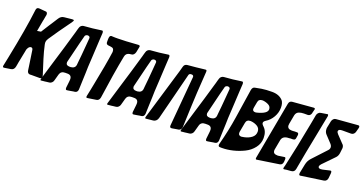

<svg xmlns="http://www.w3.org/2000/svg" viewBox="-83 -1416 3933 2082"><g transform="rotate(20 1883.5 -375.0)"><path d="M47 -17 -24 -6H-27L-32 -5Q-44 -7 -44 -20V-22Q-43 -23 -42.5 -25Q-42 -27 -42 -30L-22 -127Q51 -486 77 -706Q80 -740 105 -740H116Q125 -739 144 -737.5Q163 -736 172 -735L186 -734Q209 -734 209 -703L202 -666Q201 -658 199 -648.5Q197 -639 197 -638Q195 -632 195 -630L172 -503L215 -510Q236 -545 277 -608L289 -626Q305 -652 339 -704Q361 -740 398 -743L484 -752H496Q508 -752 508 -747Q508 -739 494 -719L495 -720L471 -687Q395 -584 313 -461H314Q298 -440 298 -412Q298 -406 301 -392L319 -317Q339 -244 366 -162L395 -71Q397 -61 397 -55Q397 -33 373 -33H272L263 -32Q232 -32 227 -68L224 -89Q223 -100 219 -124L194 -293Q190 -315 171 -315Q159 -315 147 -302Q136 -287 131 -273Q129 -264 125 -241.5Q121 -219 118 -207Q118 -204 106 -146Q102 -126 100 -117Q99 -109 95.5 -90Q92 -71 90 -61Q82 -22 47 -17Z M708 -11 698 -10H701L697 -9L698 -10H696L691 -9Q679 -9 679 -33L688 -114L689 -133Q689 -181 640 -181H614Q565 -181 553 -139L532 -63Q528 -47 516 -36Q504 -25 490 -23L481 -22Q463 -20 455 -19Q449 -18 437.5 -16.5Q426 -15 421 -15L403 -13H399L395 -12Q388 -12 388 -21V-26Q388 -29 390 -32L460 -265Q513 -437 564 -615L570 -635Q572 -644 577 -661.5Q582 -679 585 -688Q589 -704 600.5 -714Q612 -724 627 -726L728 -735Q794 -743 826 -748H829L834 -749Q847 -748 847 -724L842 -638Q837 -572 831 -432Q830 -415 828 -379.5Q826 -344 825 -326L823 -252Q821 -202 820 -175Q818 -140 816 -62Q813 -28 784 -23L767 -21Q749 -18 744 -17Q740 -16 733 -15Q726 -14 720 -13Q714 -12 708 -11ZM725 -537 732 -623Q732 -646 702 -646Q679 -640 675 -626L653 -542Q615 -386 596 -309Q593 -298 593 -295Q593 -259 634 -259H650Q700 -264 704 -308L706 -331Q712 -389 715 -421Q723 -514 725 -537Z M1034 -21 936 -6H933L928 -5Q919 -6 919 -16Q919 -22 920 -26L935 -98Q940 -120 948 -164Q999 -417 1020 -569Q1020 -592 1011 -603.5Q1002 -615 976 -617L949 -620Q926 -624 926 -650V-681Q926 -683 926.5 -685.5Q927 -688 927 -689L926 -687Q928 -691 928 -702Q931 -726 951 -727L963 -726Q973 -725 993 -725H1020Q1099 -725 1257 -737Q1275 -737 1275 -724Q1275 -717 1274 -716L1262 -656Q1258 -639 1247.5 -627Q1237 -615 1224 -614H1222Q1218 -613 1215 -613Q1213 -613 1212 -612H1206Q1205 -611 1203 -611L1204 -612Q1159 -605 1152 -564L1132 -458Q1122 -402 1110 -328Q1096 -239 1070 -61Q1063 -26 1034 -21Z M1477 -11 1467 -10H1470L1466 -9L1467 -10H1465L1460 -9Q1448 -9 1448 -33L1457 -114L1458 -133Q1458 -181 1409 -181H1383Q1334 -181 1322 -139L1301 -63Q1297 -47 1285 -36Q1273 -25 1259 -23L1250 -22Q1232 -20 1224 -19Q1218 -18 1206.5 -16.5Q1195 -15 1190 -15L1172 -13H1168L1164 -12Q1157 -12 1157 -21V-26Q1157 -29 1159 -32L1229 -265Q1282 -437 1333 -615L1339 -635Q1341 -644 1346 -661.5Q1351 -679 1354 -688Q1358 -704 1369.5 -714Q1381 -724 1396 -726L1497 -735Q1563 -743 1595 -748H1598L1603 -749Q1616 -748 1616 -724L1611 -638Q1606 -572 1600 -432Q1599 -415 1597 -379.5Q1595 -344 1594 -326L1592 -252Q1590 -202 1589 -175Q1587 -140 1585 -62Q1582 -28 1553 -23L1536 -21Q1518 -18 1513 -17Q1509 -16 1502 -15Q1495 -14 1489 -13Q1483 -12 1477 -11ZM1494 -537 1501 -623Q1501 -646 1471 -646Q1448 -640 1444 -626L1422 -542Q1384 -386 1365 -309Q1362 -298 1362 -295Q1362 -259 1403 -259H1419Q1469 -264 1473 -308L1475 -331Q1481 -389 1484 -421Q1492 -514 1494 -537Z M2047 -712 2031 -465 2024 -320Q2020 -242 2014 -66Q2012 -29 1978 -22Q1974 -22 1964 -20L1904 -10Q1891 -10 1886.5 -14.5Q1882 -19 1882 -32V-38L1932 -611Q1932 -633 1908 -633H1905Q1881 -633 1877 -614Q1859 -542 1811.5 -355Q1764 -168 1738 -66V-67Q1733 -48 1719.5 -35.5Q1706 -23 1689 -21L1612 -13Q1610 -12 1606 -12Q1596 -12 1596 -23Q1596 -28 1599 -36L1774 -622L1789 -677Q1797 -710 1830 -713L1928 -722Q1959 -724 2016 -732L2028 -733Q2031 -734 2035 -734Q2047 -734 2047 -718Z M2325 -11 2315 -10H2318L2314 -9L2315 -10H2313L2308 -9Q2296 -9 2296 -33L2305 -114L2306 -133Q2306 -181 2257 -181H2231Q2182 -181 2170 -139L2149 -63Q2145 -47 2133 -36Q2121 -25 2107 -23L2098 -22Q2080 -20 2072 -19Q2066 -18 2054.5 -16.5Q2043 -15 2038 -15L2020 -13H2016L2012 -12Q2005 -12 2005 -21V-26Q2005 -29 2007 -32L2077 -265Q2130 -437 2181 -615L2187 -635Q2189 -644 2194 -661.5Q2199 -679 2202 -688Q2206 -704 2217.5 -714Q2229 -724 2244 -726L2345 -735Q2411 -743 2443 -748H2446L2451 -749Q2464 -748 2464 -724L2459 -638Q2454 -572 2448 -432Q2447 -415 2445 -379.5Q2443 -344 2442 -326L2440 -252Q2438 -202 2437 -175Q2435 -140 2433 -62Q2430 -28 2401 -23L2384 -21Q2366 -18 2361 -17Q2357 -16 2350 -15Q2343 -14 2337 -13Q2331 -12 2325 -11ZM2342 -537 2349 -623Q2349 -646 2319 -646Q2296 -640 2292 -626L2270 -542Q2232 -386 2213 -309Q2210 -298 2210 -295Q2210 -259 2251 -259H2267Q2317 -264 2321 -308L2323 -331Q2329 -389 2332 -421Q2340 -514 2342 -537Z M2464 3Q2447 3 2447 -17Q2447 -23 2448 -27Q2494 -200 2518 -359Q2526 -415 2543.5 -526Q2561 -637 2569 -693Q2576 -730 2604 -733Q2623 -737 2674 -746H2673Q2725 -754 2794 -754Q2876 -754 2920 -705Q2942 -678 2942 -625Q2942 -568 2912.5 -516Q2883 -464 2835 -435Q2812 -420 2812 -404Q2812 -389 2828 -374L2835 -368H2834Q2878 -328 2878 -251Q2878 -188 2838.5 -137Q2799 -86 2738.5 -56.5Q2678 -27 2613.5 -11.5Q2549 4 2491 4H2477Q2469 4 2464 3ZM2678 -593 2665 -523 2666 -525Q2664 -521 2664 -512Q2664 -483 2697 -483Q2706 -483 2712 -485Q2828 -514 2828 -564Q2828 -596 2798.5 -612Q2769 -628 2731 -632Q2684 -632 2678 -593ZM2631 -337 2610 -223Q2610 -211 2611.5 -204Q2613 -197 2621 -190Q2629 -183 2645 -183Q2652 -183 2658 -185L2676 -188Q2725 -198 2759.5 -224.5Q2794 -251 2794 -294Q2794 -334 2760.5 -354Q2727 -374 2683 -377Q2638 -377 2631 -337Z M3141 -44 2891 -6H2888L2883 -5Q2874 -6 2874 -18Q2874 -25 2875 -26Q2928 -316 2997 -689Q3003 -724 3034 -727H3033L3276 -747Q3292 -747 3292 -736Q3292 -733 3290 -725V-726L3289 -723Q3283 -699 3280 -686H3281Q3271 -653 3244 -651H3198Q3179 -650 3167.5 -648.5Q3156 -647 3141.5 -641.5Q3127 -636 3118 -625Q3109 -614 3105 -597Q3099 -561 3085 -489L3086 -491Q3084 -487 3084 -476Q3084 -432 3138 -432L3161 -433Q3164 -434 3169 -434H3199Q3216 -434 3216 -410L3210 -371Q3207 -349 3185 -348Q3182 -347 3178 -347H3153Q3146 -347 3138 -345Q3064 -345 3054 -290L3033 -176V-174L3032 -170Q3032 -143 3046 -134Q3060 -125 3088 -125L3156 -135H3159L3164 -136Q3176 -136 3176 -113L3174 -84Q3169 -49 3141 -44Z M3227 -13 3208 -10Q3204 -9 3201 -9H3199Q3191 -9 3191 -18Q3191 -19 3193 -31V-30Q3196 -45 3200 -56Q3251 -280 3308 -583L3325 -676Q3328 -693 3339.5 -705.5Q3351 -718 3366 -720Q3368 -720 3435 -731L3438 -732H3441Q3451 -732 3451 -718Q3451 -710 3450 -708L3432 -617Q3419 -543 3405 -478Q3358 -245 3325 -58Q3318 -21 3284 -18L3276 -17Q3241 -15 3227 -13Z M3592 -148 3674 -167Q3677 -168 3683 -168Q3694 -168 3694 -147V-141L3689 -87Q3688 -69 3677 -56.5Q3666 -44 3651 -42L3394 -5Q3392 -5 3390 -4H3388Q3375 -4 3375 -21V-30L3396 -134Q3406 -182 3436 -213Q3459 -238 3507 -289.5Q3555 -341 3579 -367Q3596 -384 3596 -404Q3596 -423 3579 -442L3506 -520Q3484 -543 3484 -580Q3484 -589 3485 -593L3501 -671Q3505 -688 3516.5 -700Q3528 -712 3544 -713L3792 -733H3797Q3811 -733 3811 -716Q3811 -710 3810 -707L3797 -659Q3793 -642 3780.5 -631.5Q3768 -621 3752 -621H3652Q3607 -621 3607 -596Q3607 -583 3624 -565Q3678 -509 3704 -481V-482Q3719 -466 3719 -441Q3719 -436 3718 -433L3712 -381Q3707 -348 3688 -328L3561 -197Q3545 -178 3545 -168Q3545 -146 3575 -146Q3583 -146 3594 -149Z"/></g></svg>

Font: Bangerz Fix
Style: Regular
Weight: 400
Designer: vernon adams
Foundry: Vernon Adams
Version: Version 2.10;December 28, 2023;FontCreator 13.0.0.2683 64-bi